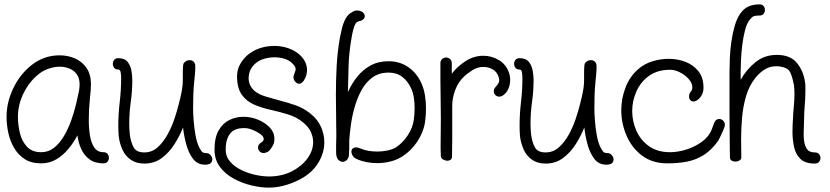

<svg xmlns="http://www.w3.org/2000/svg" viewBox="-20 -739 3794 878"><path d="M168 8Q123 8 93 -11.5Q63 -31 44.5 -62.5Q26 -94 18 -131.5Q10 -169 10 -205Q10 -276 45 -344Q80 -412 139 -452Q190 -486 253 -486Q290 -486 322.5 -472Q355 -458 375.5 -428.5Q396 -399 396 -352Q396 -333 391 -286.5Q386 -240 386 -190Q386 -152 391.5 -118.5Q397 -85 411.5 -64Q426 -43 453 -43Q466 -43 472 -35Q478 -27 478 -17Q478 -8 472 0Q466 8 453 8Q414 8 389 -10.5Q364 -29 351 -58.5Q338 -88 334 -120Q318 -89 294 -59.5Q270 -30 238.5 -11Q207 8 168 8ZM168 -43Q202 -43 227.5 -63.5Q253 -84 272.5 -117Q292 -150 305.5 -188Q319 -226 327.5 -261.5Q336 -297 341 -322Q344 -339 344 -353Q344 -366 341 -378Q338 -390 330 -401Q317 -418 296.5 -426Q276 -434 253 -434Q231 -434 208.5 -427Q186 -420 169 -409Q121 -376 91.5 -320Q62 -264 62 -205Q62 -168 71 -130.5Q80 -93 103.5 -68Q127 -43 168 -43Z M917 14Q883 14 862.5 -13Q842 -40 831.5 -79.5Q821 -119 817 -156Q802 -118 778 -80Q754 -42 720 -16.5Q686 9 640 9Q603 9 578 -8.5Q553 -26 540 -54.5Q527 -83 523 -115Q522 -127 521.5 -139Q521 -151 521 -163Q521 -218 527.5 -272.5Q534 -327 534 -382Q534 -393 532 -407Q530 -421 521 -421Q508 -421 502 -429Q496 -437 496 -447Q496 -457 502 -465Q508 -473 521 -473Q550 -473 563.5 -456Q577 -439 581 -415.5Q585 -392 585 -373Q585 -323 578 -273Q571 -223 571 -173Q571 -147 574 -121Q579 -87 591.5 -64.5Q604 -42 640 -42Q675 -42 701 -65.5Q727 -89 746.5 -124.5Q766 -160 778.5 -198Q791 -236 798 -265Q805 -291 810.5 -319Q816 -347 816 -375V-415Q816 -427 817 -436.5Q818 -446 820 -450Q831 -464 847 -464Q866 -464 872 -446Q873 -443 873 -433Q873 -417 871 -395Q869 -373 868 -364Q865 -335 864 -305Q863 -275 863 -245Q863 -220 865.5 -187.5Q868 -155 873.5 -123.5Q879 -92 889 -69Q896 -55 902 -47Q908 -39 922 -39Q935 -39 943 -29.5Q951 -20 951 -9Q951 -2 946 4.5Q941 11 930 13Q926 14 923 14Q920 14 917 14Z M1209 119Q1173 119 1130.5 109Q1088 99 1049 78Q1010 57 985.5 24Q961 -9 961 -55Q961 -110 980 -143Q999 -176 1029.5 -190.5Q1060 -205 1093 -205Q1128 -205 1160.5 -191.5Q1193 -178 1214 -155.5Q1235 -133 1235 -104Q1235 -98 1234 -91.5Q1233 -85 1230 -78Q1227 -71 1219 -59.5Q1211 -48 1203 -44Q1193 -39 1186 -39Q1175 -39 1167.5 -46.5Q1160 -54 1160 -64Q1160 -79 1174 -87Q1186 -95 1186 -103Q1186 -115 1170.5 -126Q1155 -137 1137.5 -144Q1120 -151 1112 -152Q1107 -153 1102.5 -153Q1098 -153 1093 -153Q1051 -153 1031.5 -127Q1012 -101 1012 -55Q1012 -23 1032.5 0.5Q1053 24 1084.5 39Q1116 54 1149.5 61Q1183 68 1209 68Q1268 68 1313.5 45Q1359 22 1385.5 -14Q1412 -50 1412 -89Q1412 -113 1401 -136.5Q1390 -160 1365 -180Q1336 -204 1296.5 -216Q1257 -228 1216.5 -237Q1176 -246 1141.5 -261Q1107 -276 1085.5 -306Q1064 -336 1064 -391Q1064 -423 1081 -450.5Q1098 -478 1122 -495Q1170 -529 1235 -529Q1267 -529 1297 -519Q1327 -509 1350 -489Q1384 -458 1384 -418Q1384 -393 1369 -370Q1359 -356 1348 -356Q1338 -356 1330 -365.5Q1322 -375 1322 -386Q1322 -390 1324 -396Q1327 -405 1329.5 -411.5Q1332 -418 1332 -423Q1332 -435 1316 -450Q1302 -464 1280 -470.5Q1258 -477 1235 -477Q1213 -477 1191 -471Q1169 -465 1153 -453Q1117 -425 1117 -381Q1117 -349 1142 -325Q1162 -307 1197 -297Q1232 -287 1257 -280Q1293 -271 1330.5 -258Q1368 -245 1399 -220Q1432 -194 1447.5 -159.5Q1463 -125 1463 -89Q1463 -43 1439 -0.5Q1415 42 1371 70Q1336 92 1293.5 105.5Q1251 119 1209 119Z M1705 7Q1681 7 1657 2.5Q1633 -2 1613 -11Q1600 -16 1593.5 -26Q1587 -36 1587 -46Q1587 -54 1592.5 -59.5Q1598 -65 1608 -65Q1618 -65 1631 -59Q1647 -52 1666.5 -49Q1686 -46 1706 -46Q1730 -46 1753 -51Q1776 -56 1792 -66Q1822 -86 1844.5 -120Q1867 -154 1872 -189Q1874 -203 1875 -217Q1876 -231 1876 -245Q1876 -269 1872.5 -292.5Q1869 -316 1860 -335Q1845 -368 1819.5 -387.5Q1794 -407 1757 -407Q1714 -407 1683.5 -385Q1653 -363 1633.5 -327.5Q1614 -292 1602 -250Q1590 -208 1584.5 -167.5Q1579 -127 1577 -96V-60Q1576 -50 1576 -40Q1576 -30 1575 -26Q1573 -13 1564.5 -6Q1556 1 1547 1Q1538 1 1529.5 -6Q1521 -13 1518 -29Q1517 -34 1517 -46.5Q1517 -59 1517 -72Q1517 -86 1517.5 -98.5Q1518 -111 1518 -117Q1518 -163 1517 -210Q1516 -257 1516 -305Q1516 -371 1519.5 -436.5Q1523 -502 1534 -565Q1538 -585 1543.5 -608.5Q1549 -632 1560 -653Q1571 -674 1591 -684Q1600 -691 1612 -691Q1629 -691 1638.5 -683Q1648 -675 1648 -665Q1648 -651 1630 -644Q1627 -643 1623.5 -642.5Q1620 -642 1616 -640Q1607 -637 1600.5 -619Q1594 -601 1590.5 -582Q1587 -563 1586 -556Q1576 -498 1574 -437.5Q1572 -377 1571 -318Q1588 -356 1613.5 -388Q1639 -420 1674.5 -439.5Q1710 -459 1757 -459Q1809 -459 1848.5 -431Q1888 -403 1908 -356Q1919 -331 1923.5 -302Q1928 -273 1928 -244Q1928 -228 1927 -212.5Q1926 -197 1924 -183Q1917 -135 1888.5 -92Q1860 -49 1819 -23Q1795 -8 1765.5 -0.5Q1736 7 1705 7Z M2026 -4Q2016 -4 2006.5 -9.5Q1997 -15 1996 -24Q1995 -41 1995 -56.5Q1995 -72 1995 -85Q1995 -113 1995.5 -139.5Q1996 -166 1996 -201Q1996 -245 1995 -288Q1994 -331 1994 -374V-450Q1994 -463 2002.5 -469.5Q2011 -476 2020 -476Q2029 -476 2037.5 -469.5Q2046 -463 2046 -450V-402Q2071 -435 2109 -459.5Q2147 -484 2190 -484Q2228 -484 2261 -464.5Q2294 -445 2307 -408Q2313 -392 2313 -373Q2313 -353 2305 -333.5Q2297 -314 2279 -302Q2271 -297 2263 -297Q2253 -297 2245.5 -304Q2238 -311 2238 -321Q2238 -332 2246 -341Q2254 -350 2258.5 -357Q2263 -364 2263 -372Q2263 -381 2259 -390Q2252 -411 2232.5 -422Q2213 -433 2190 -433Q2165 -433 2142 -419Q2119 -405 2101 -388Q2075 -363 2061.5 -327Q2048 -291 2048 -255V-170Q2048 -133 2048 -97Q2048 -61 2047 -24Q2047 -13 2040.5 -8.5Q2034 -4 2026 -4Z M2752 14Q2718 14 2697.5 -13Q2677 -40 2666.5 -79.5Q2656 -119 2652 -156Q2637 -118 2613 -80Q2589 -42 2555 -16.5Q2521 9 2475 9Q2438 9 2413 -8.5Q2388 -26 2375 -54.5Q2362 -83 2358 -115Q2357 -127 2356.5 -139Q2356 -151 2356 -163Q2356 -218 2362.5 -272.5Q2369 -327 2369 -382Q2369 -393 2367 -407Q2365 -421 2356 -421Q2343 -421 2337 -429Q2331 -437 2331 -447Q2331 -457 2337 -465Q2343 -473 2356 -473Q2385 -473 2398.5 -456Q2412 -439 2416 -415.5Q2420 -392 2420 -373Q2420 -323 2413 -273Q2406 -223 2406 -173Q2406 -147 2409 -121Q2414 -87 2426.5 -64.5Q2439 -42 2475 -42Q2510 -42 2536 -65.5Q2562 -89 2581.5 -124.5Q2601 -160 2613.5 -198Q2626 -236 2633 -265Q2640 -291 2645.5 -319Q2651 -347 2651 -375V-415Q2651 -427 2652 -436.5Q2653 -446 2655 -450Q2666 -464 2682 -464Q2701 -464 2707 -446Q2708 -443 2708 -433Q2708 -417 2706 -395Q2704 -373 2703 -364Q2700 -335 2699 -305Q2698 -275 2698 -245Q2698 -220 2700.5 -187.5Q2703 -155 2708.5 -123.5Q2714 -92 2724 -69Q2731 -55 2737 -47Q2743 -39 2757 -39Q2770 -39 2778 -29.5Q2786 -20 2786 -9Q2786 -2 2781 4.5Q2776 11 2765 13Q2761 14 2758 14Q2755 14 2752 14Z M3032 8Q2963 8 2916 -27.5Q2869 -63 2845 -119Q2821 -175 2821 -235Q2821 -288 2840.5 -339Q2860 -390 2900 -424Q2926 -447 2963 -458.5Q3000 -470 3038 -470Q3079 -470 3115 -456Q3151 -442 3174 -413Q3197 -384 3197 -338Q3197 -303 3170 -282Q3160 -275 3151 -275Q3142 -275 3136.5 -281.5Q3131 -288 3131 -298Q3131 -311 3139 -320Q3146 -328 3146 -340Q3146 -359 3129.5 -377.5Q3113 -396 3089.5 -408Q3066 -420 3045 -420Q2987 -420 2948.5 -392.5Q2910 -365 2890.5 -321.5Q2871 -278 2871 -231Q2871 -184 2890.5 -140.5Q2910 -97 2948.5 -70Q2987 -43 3044 -43Q3079 -43 3118 -55Q3157 -67 3189.5 -90.5Q3222 -114 3235 -148Q3238 -155 3240.5 -162.5Q3243 -170 3246 -177Q3253 -195 3269 -195Q3280 -195 3288.5 -185.5Q3297 -176 3294 -162Q3293 -157 3286.5 -141.5Q3280 -126 3273 -112Q3266 -98 3264 -95Q3233 -52 3198 -30Q3163 -8 3122 0Q3081 8 3032 8Z M3706 9Q3662 9 3640 -12.5Q3618 -34 3611 -67.5Q3604 -101 3604 -135Q3604 -151 3604.5 -165.5Q3605 -180 3606 -193Q3607 -222 3610 -251.5Q3613 -281 3613 -311Q3613 -334 3610 -356H3609Q3603 -390 3592.5 -410Q3582 -430 3546 -435Q3542 -436 3537.5 -436Q3533 -436 3529 -436Q3501 -436 3478 -422Q3455 -408 3436 -385Q3406 -348 3392 -300.5Q3378 -253 3373.5 -202Q3369 -151 3369 -101Q3369 -80 3369.5 -60Q3370 -40 3370 -20Q3370 -10 3361.5 -5Q3353 0 3343 0Q3334 0 3326 -4.5Q3318 -9 3318 -19Q3318 -23 3317.5 -45Q3317 -67 3317 -97.5Q3317 -128 3316.5 -158.5Q3316 -189 3316 -210.5Q3316 -232 3316 -236V-412Q3316 -438 3317.5 -474Q3319 -510 3324.5 -548.5Q3330 -587 3340 -621.5Q3350 -656 3366 -678Q3383 -701 3404 -710Q3425 -719 3453 -719Q3466 -719 3472 -711Q3478 -703 3478 -694Q3478 -684 3472 -676Q3466 -668 3453 -668Q3435 -668 3427 -665Q3419 -662 3408 -648Q3395 -632 3387 -601Q3379 -570 3374.5 -534.5Q3370 -499 3368.5 -466Q3367 -433 3367 -412V-374Q3393 -421 3434.5 -454.5Q3476 -488 3532 -488Q3594 -488 3624 -451.5Q3654 -415 3661 -365Q3663 -355 3663 -344.5Q3663 -334 3663 -323Q3663 -290 3660 -257Q3657 -224 3657 -191Q3657 -175 3656 -159Q3655 -143 3655 -127Q3655 -119 3655.5 -111Q3656 -103 3657 -95Q3660 -72 3670.5 -57Q3681 -42 3706 -42Q3719 -42 3725.5 -34Q3732 -26 3732 -16Q3732 -7 3725.5 1Q3719 9 3706 9Z"/></svg>

Font: Twinkle Star
Style: Regular
Weight: 400
Designer: Robert E. Leuschke
Foundry: Robert E. Leuschke
Version: Version 2.010; ttfautohint (v1.8.3)